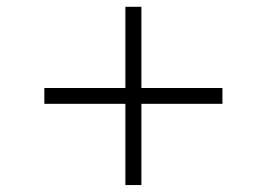

<svg xmlns="http://www.w3.org/2000/svg" viewBox="-20 -690 767 552"><path d="M340.5 -158V-391.5H107.5V-437H340.5V-670.5H386.5V-437H619.5V-391.5H386.5V-158Z"/></svg>

Font: Spartan Thin Light
Style: Regular
Weight: 300
Version: Version 1.004